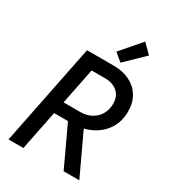

<svg xmlns="http://www.w3.org/2000/svg" viewBox="-222 -1066 1068 1186"><g transform="rotate(30 312.0 -473.0)"><path d="M162.6 -281.7 178.7 -368.2H326.7Q372.6 -368.2 407 -387Q441.4 -405.8 460.2 -438.7Q479 -471.7 479 -512.2Q479 -568.8 444.3 -597.2Q409.7 -625.5 359.9 -625.5H226.1L246.1 -719.7H365.7Q428.2 -719.7 477.3 -696Q526.4 -672.4 554.7 -627.2Q583 -582 583 -518.1Q583 -447.8 549.1 -394.5Q515.1 -341.3 455.6 -311.5Q396 -281.7 318.8 -281.7ZM29.3 0 173.8 -719.7H279.8L135.3 0ZM422.4 0 283.7 -296.4 367.7 -355.5 534.2 0ZM391.1 -756.3 335 -802.7 458.5 -945.8 521.5 -882.8Z"/></g></svg>

Font: Reddit Sans Medium
Style: Italic
Weight: 500
Italic angle: -11.25°
Designer: Stephen Hutchings
Version: Version 1.013